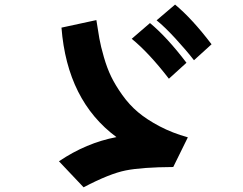

<svg xmlns="http://www.w3.org/2000/svg" viewBox="-20 -838 1040 822"><path d="M232.4 -147.5Q349.6 -226.6 478.5 -251Q267.6 -407.2 243.2 -719.7L392.6 -752Q399.4 -707 405.3 -673.8Q411.1 -640.6 424.8 -593.3Q438.5 -545.9 456.1 -509.8Q473.6 -473.6 503.4 -431.6Q533.2 -389.6 570.8 -357.9Q608.4 -326.2 663.1 -297.4Q717.8 -268.6 784.2 -250L721.7 -123Q587.9 -122.1 518.6 -108.4Q449.2 -94.7 337.9 -36.1ZM650.4 -751 729.5 -818.4Q802.7 -757.8 885.7 -648.4L810.5 -580.1Q776.4 -624 730.5 -673.8Q684.6 -723.6 650.4 -751ZM543.9 -671.9 622.1 -739.3Q695.3 -678.7 778.3 -569.3L703.1 -501Q617.2 -612.3 543.9 -671.9Z"/></svg>

Font: Gothic A1 Black
Style: Regular
Weight: 900
Version: Version 2.50